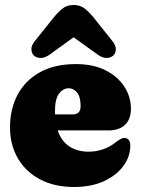

<svg xmlns="http://www.w3.org/2000/svg" viewBox="-20 -735 562 767"><path d="M503 -300.5Q503 -259 479.5 -236.5Q456 -214 414 -214H210.5Q225 -171 257.2 -150Q289.5 -129 334.5 -129Q362.5 -129 390.5 -138.2Q418.5 -147.5 441.5 -166Q465.5 -185 478 -184Q487 -183.5 493.8 -176.8Q500.5 -170 500.5 -153Q500.5 -110 473 -72.2Q445.5 -34.5 395 -11.2Q344.5 12 275.5 12Q198 12 140.8 -18Q83.5 -48 51.8 -101.8Q20 -155.5 20 -226.5Q20 -299 50 -356Q80 -413 138.8 -446Q197.5 -479 283 -479Q352 -479 401 -454.5Q450 -430 476.5 -389.2Q503 -348.5 503 -300.5ZM199.5 -289Q199.5 -283.5 200 -278H270.5Q302 -278 302 -310.5Q302 -349 287.5 -365.8Q273 -382.5 255 -382.5Q232.5 -382.5 216 -361.2Q199.5 -340 199.5 -289ZM178.5 -517Q159.5 -503.5 142.8 -503.5Q126 -503.5 115 -513.5Q106.5 -522 105.5 -537.5Q104.5 -553 119.5 -571.5L194.5 -665Q213 -688 230.5 -701.5Q248 -715 274 -715Q300 -715 317.5 -701.5Q335 -688 354 -665L428.5 -571.5Q443.5 -553 442.8 -537.5Q442 -522 433 -513.5Q422 -503.5 405.5 -503.5Q389 -503.5 370 -517L274 -586Z"/></svg>

Font: Fraunces 72pt S100 Black
Style: Regular
Weight: 900
Version: Version 1.000; ttfautohint (v1.8.3)